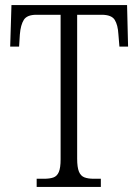

<svg xmlns="http://www.w3.org/2000/svg" viewBox="-20 -734 544 754"><path d="M124 0V-32H153Q175 -32 189.5 -37Q204 -42 211 -58.5Q218 -75 218 -108V-676H123Q86 -676 73.5 -656Q61 -636 58 -599L55 -551H20L25 -714H479L483 -551H449L445 -599Q443 -636 430.5 -656Q418 -676 379 -676H283V-111Q283 -77 290 -60Q297 -43 311.5 -37.5Q326 -32 348 -32H376V0Z"/></svg>

Font: Noto Serif Ethiopic Condensed Light
Style: Regular
Weight: 300
Width: 3
Designer: Monotype Design Team
Foundry: Monotype Imaging Inc.
Version: Version 2.102